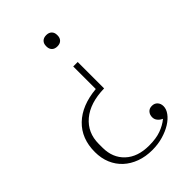

<svg xmlns="http://www.w3.org/2000/svg" viewBox="-216 -595 879 879"><g transform="rotate(-45 223.5 -156.0)"><path d="M231 202Q188 202 152.5 189Q117 176 91.5 152.5Q66 129 52 96Q38 63 38 22Q38 -65 92.5 -117.5Q147 -170 245 -179V-325H274V-154Q181 -152 129 -108Q77 -64 77 8V33Q77 98 119 137.5Q161 177 235 177Q281 177 312 165.5Q343 154 365 136V134Q354 130 345 119.5Q336 109 336 95Q336 79 345.5 68Q355 57 372 57Q389 57 399 68Q409 79 409 96Q409 115 395 134Q381 153 357 168Q333 183 300.5 192.5Q268 202 231 202ZM259 -441Q242 -441 232.5 -450.5Q223 -460 223 -476V-479Q223 -495 232.5 -504.5Q242 -514 259 -514Q276 -514 285.5 -504.5Q295 -495 295 -479V-476Q295 -460 285.5 -450.5Q276 -441 259 -441Z"/></g></svg>

Font: IBM Plex Serif ExtraLight
Style: Regular
Weight: 200
Designer: Mike Abbink, Paul van der Laan, Pieter van Rosmalen
Foundry: Bold Monday
Version: Version 2.5